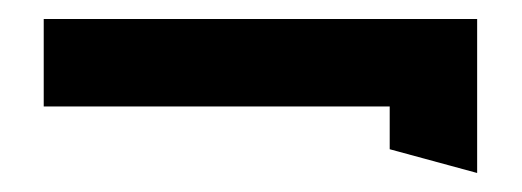

<svg xmlns="http://www.w3.org/2000/svg" viewBox="-20 -356 549 202"><path d="M26 -244H390V-199L482 -174V-336H26Z"/></svg>

Font: Charger Sport
Style: Bd
Weight: 700
Designer: Jasper
Foundry: Cannot Into Space Fonts
Version: Version 1.1